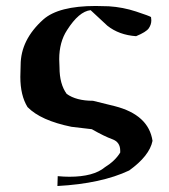

<svg xmlns="http://www.w3.org/2000/svg" viewBox="-20 -518 566 642"><path d="M172 104 173 71Q194 73 212 73Q293 73 331 41Q365 20 382 -8V-14Q382 -43 355.5 -52.5Q329 -62 287 -86L219 -94Q116 -115 72 -160Q48 -199 48 -261L49 -300Q49 -385 125 -453Q176 -498 300 -498L344 -497Q391 -494 435 -479.5Q479 -465 485 -461L486 -450Q486 -436 477.5 -423.5Q469 -411 435 -397Q378 -401 339 -432L283 -484Q244 -480 204 -417Q178 -377 178 -320L179 -292Q179 -237 203 -204Q235 -181 291 -181L364 -163Q477 -134 490 -47Q480 3 412 52Q319 96 172 104Z"/></svg>

Font: Xiangcui Kesong Xiangcui Kesong
Style: Regular
Weight: 400
Version: Version 1.501;March 28, 2024;FontCreator 14.0.0.2814 64-bit